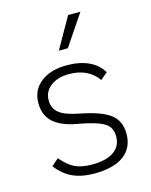

<svg xmlns="http://www.w3.org/2000/svg" viewBox="-108 -763 663 845"><g transform="rotate(-15 223.5 -341.0)"><path d="M46 -68 78 -96Q109 -59 139.5 -44.5Q170 -30 217 -30Q282 -30 316.5 -54Q351 -78 351 -123Q351 -151 337.5 -168Q324 -185 291.5 -197Q259 -209 198 -220Q127 -233 92.5 -265Q58 -297 58 -352Q58 -411 102.5 -446Q147 -481 221 -481Q279 -481 320.5 -462Q362 -443 384 -406L352 -379Q308 -441 221 -441Q169 -441 137 -416.5Q105 -392 105 -352Q105 -315 131.5 -294Q158 -273 221 -261Q319 -242 358.5 -211Q398 -180 398 -122Q398 -58 351.5 -23.5Q305 11 217 11Q159 11 118 -8Q77 -27 46 -68ZM285 -693H341L246 -552H205Z"/></g></svg>

Font: KoHo Light
Style: Regular
Weight: 300
Version: Version 1.000; ttfautohint (v1.6)